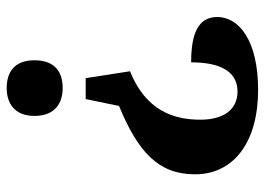

<svg xmlns="http://www.w3.org/2000/svg" viewBox="-126 -638 772 559"><g transform="rotate(90 259.5 -358.0)"><path d="M207 -222H268L288 -319C421 -374 487 -433 487 -540C487 -656 389 -724 242 -724C95 -724 29 -667 29 -605C29 -549 78 -529 161 -529C161 -611 186 -664 246 -664C301 -664 328 -620 328 -556C328 -477 301 -397 187 -351ZM236 8C278 8 317 -13 317 -73C317 -134 278 -155 236 -155C191 -155 155 -134 155 -73C155 -13 191 8 236 8Z"/></g></svg>

Font: Noto Serif Malayalam
Style: Bold
Weight: 700
Designer: Indian type Foundry, Jelle Bosma, Monotype Design Team
Foundry: Monotype Imaging Inc.
Version: Version 2.104